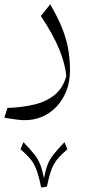

<svg xmlns="http://www.w3.org/2000/svg" viewBox="-20 -285 414 883"><path d="M195.8 573.2Q203.6 536.1 210.9 511.7Q218.3 487.3 228 470Q237.8 452.6 252.7 436.8Q267.6 420.9 290 401.4L276.4 368.7Q243.7 403.3 226.1 425.5Q208.5 447.8 199.2 471.4Q189.9 495.1 182.1 534.2Q174.3 495.1 165 471.4Q155.8 447.8 138.4 425.5Q121.1 403.3 87.9 368.7L74.2 401.4Q96.7 420.9 111.6 436.8Q126.5 452.6 136.2 470.5Q146 488.3 153.8 513.7Q161.6 539.1 169.4 577.6ZM301.8 38.1Q301.8 -20.5 291.7 -69.3Q281.7 -118.2 261.7 -165.3Q241.7 -212.4 210.9 -265.1L168 -211.4Q224.6 -126 251.7 -60.1Q278.8 5.9 285.2 64Q270.5 118.7 232.9 150.1Q195.3 181.6 139.4 195.3Q83.5 209 14.2 211.4L0 256.3Q15.6 258.8 32 261.5Q48.3 264.2 64.7 265.9Q81.1 267.6 95.2 267.6Q136.2 267.6 173.3 252Q210.4 236.3 239.3 206.3Q268.1 176.3 284.9 133.8Q301.8 91.3 301.8 38.1Z"/></svg>

Font: Pinar FD VF
Style: Regular
Weight: 300
Designer: Amin Abedi
Version: Version 2.000